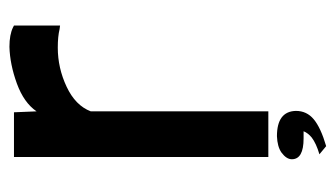

<svg xmlns="http://www.w3.org/2000/svg" viewBox="-175 -425 725 415"><g transform="rotate(-90 187.5 -217.5)"><path d="M339.8 -450.2 332 -451.2Q316.4 -455.1 292 -455.1Q248 -455.1 207.5 -436Q167 -417 154.3 -383.8V0H55.7V-549.8H152.3L154.3 -501Q172.9 -528.3 214.4 -543.5Q255.9 -558.6 293.9 -559.6Q320.3 -559.6 335.9 -551.8L339.8 -549.8ZM50.8 50.8Q50.8 39.1 65.4 28.3Q78.1 19.5 100.6 18.6Q154.3 18.6 155.3 59.6Q155.3 83 137.2 98.1Q119.1 113.3 79.1 125L61.5 110.4Q85 103.5 97.7 93.8Q107.4 85.9 111.3 76.2H95.7Q50.8 76.2 50.8 50.8Z"/></g></svg>

Font: RobotoJAA
Style: Medium
Weight: 500
Version: Version 2.05; 2016-11-05